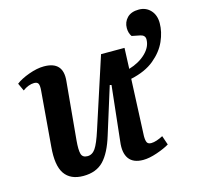

<svg xmlns="http://www.w3.org/2000/svg" viewBox="-100 -773 922 893"><g transform="rotate(-15 360.5 -326.5)"><path d="M195 14Q133 14 105 -26.5Q77 -67 85 -156L107 -421Q109 -445 104 -454Q99 -463 84 -463Q71 -463 56.5 -457.5Q42 -452 29 -442L12 -479Q35 -497 75 -511.5Q115 -526 148 -526Q241 -526 232 -434L206 -154Q202 -109 207.5 -89.5Q213 -70 237 -70Q260 -70 275.5 -92.5Q291 -115 310 -174L420 -512H533L529 -412Q579 -427 610.5 -457.5Q642 -488 642 -524Q642 -544 619 -549L579 -557Q567 -574 567 -598Q567 -627 586.5 -647Q606 -667 643 -667Q677 -667 699 -643.5Q721 -620 721 -581Q721 -539 701.5 -495Q682 -451 639 -415.5Q596 -380 526 -365L514 -92Q514 -71 519 -61.5Q524 -52 539 -52Q551 -52 566 -57Q581 -62 596 -70L611 -26Q588 -12 550 1Q512 14 483 14Q435 14 414.5 -14.5Q394 -43 401 -96L430 -361L422 -363L352 -139Q328 -60 292.5 -23Q257 14 195 14Z"/></g></svg>

Font: Literata 36pt SemiBold
Style: Italic
Weight: 600
Italic angle: -2°
Designer: Latin by Veronika Burian and Jose Scaglione. Greek by Irene Vlachou. Cyrillic by Vera Evstafieva
Foundry: TypeTogether
Version: Version 3.002